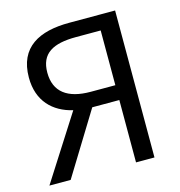

<svg xmlns="http://www.w3.org/2000/svg" viewBox="-108 -829 867 925"><g transform="rotate(-15 325.0 -366.5)"><path d="M334 -385C219 -385 156 -432 156 -528C156 -624 219 -658 334 -658H457V-385ZM25 0H131L322 -311H457V0H549V-733H320C171 -733 64 -680 64 -528C64 -410 133 -344 230 -321Z"/></g></svg>

Font: Source Han Sans JP
Style: Regular
Weight: 400
Designer: Ryoko NISHIZUKA 西塚涼子 (kana, bopomofo & ideographs); Paul D. Hunt (Latin, Greek & Cyrillic); Sandoll Communications 산돌커뮤니
Foundry: Adobe
Version: Version 2.004;hotconv 1.0.118;makeotfexe 2.5.65603